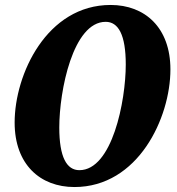

<svg xmlns="http://www.w3.org/2000/svg" viewBox="-20 -744 714 774"><path d="M280 10C537 10 667 -269 667 -464C667 -633 564 -724 426 -724C169 -724 39 -445 39 -250C39 -81 142 10 280 10ZM300 -58C249 -58 219 -110 219 -230C219 -378 274 -656 406 -656C457 -656 487 -604 487 -484C487 -336 432 -58 300 -58Z"/></svg>

Font: Noto Serif ExtraCondensed Black
Style: Italic
Weight: 900
Width: 2
Italic angle: -12°
Designer: Monotype Design Team
Foundry: Monotype Imaging Inc.
Version: Version 2.014